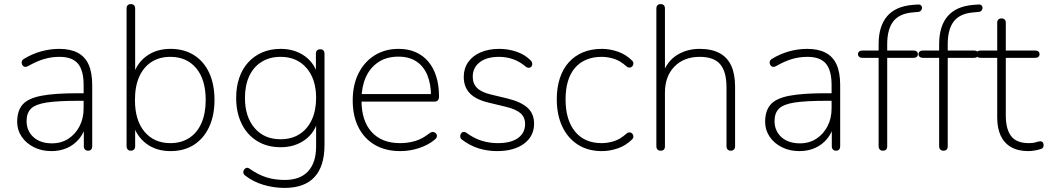

<svg xmlns="http://www.w3.org/2000/svg" viewBox="-20 -731 5124 939"><path d="M231 8Q184 8 146 -11Q108 -30 86 -62.5Q64 -95 64 -135Q64 -189 90.5 -219.5Q117 -250 181.5 -262.5Q246 -275 359 -275H400V-238H361Q262 -238 207.5 -229.5Q153 -221 131.5 -199.5Q110 -178 110 -139Q110 -91 143.5 -60.5Q177 -30 234 -30Q280 -30 314.5 -52.5Q349 -75 369 -113.5Q389 -152 389 -201V-315Q389 -387 361 -420Q333 -453 271 -453Q231 -453 194.5 -442Q158 -431 118 -408Q109 -403 102.5 -404Q96 -405 92 -409.5Q88 -414 86.5 -420.5Q85 -427 87.5 -433Q90 -439 97 -443Q138 -468 182 -480Q226 -492 269 -492Q324 -492 360 -473Q396 -454 413.5 -415Q431 -376 431 -315V-16Q431 -6 426 0Q421 6 411 6Q401 6 395.5 0Q390 -6 390 -16V-121H401Q391 -81 367 -52Q343 -23 308.5 -7.5Q274 8 231 8Z M814 8Q744 8 695.5 -28.5Q647 -65 630 -126H641V-16Q641 -6 635.5 0Q630 6 620 6Q610 6 604.5 0Q599 -6 599 -16V-689Q599 -700 604.5 -705.5Q610 -711 620 -711Q630 -711 635.5 -705.5Q641 -700 641 -689V-358H630Q647 -420 695.5 -456Q744 -492 814 -492Q880 -492 928.5 -461.5Q977 -431 1003 -375Q1029 -319 1029 -242Q1029 -166 1002.5 -109.5Q976 -53 928 -22.5Q880 8 814 8ZM813 -31Q866 -31 905 -56Q944 -81 965 -128.5Q986 -176 986 -242Q986 -342 939.5 -397.5Q893 -453 813 -453Q760 -453 721 -428Q682 -403 661 -356Q640 -309 640 -242Q640 -142 687 -86.5Q734 -31 813 -31Z M1372 188Q1319 188 1268.5 173Q1218 158 1177 126Q1172 122 1170.5 116Q1169 110 1171 104.5Q1173 99 1177.5 94.5Q1182 90 1187.5 89.5Q1193 89 1199 93Q1243 124 1283.5 136.5Q1324 149 1373 149Q1448 149 1487 106.5Q1526 64 1526 -15V-148H1536Q1522 -84 1472 -47.5Q1422 -11 1353 -11Q1286 -11 1237 -41.5Q1188 -72 1161.5 -126.5Q1135 -181 1135 -252Q1135 -306 1150 -350Q1165 -394 1193.5 -425.5Q1222 -457 1262 -474.5Q1302 -492 1353 -492Q1422 -492 1472 -455.5Q1522 -419 1536 -355H1525V-468Q1525 -479 1530.5 -484.5Q1536 -490 1546 -490Q1556 -490 1561.5 -484.5Q1567 -479 1567 -468V-22Q1567 82 1518 135Q1469 188 1372 188ZM1352 -50Q1406 -50 1445 -75Q1484 -100 1505 -145.5Q1526 -191 1526 -252Q1526 -344 1479 -398.5Q1432 -453 1352 -453Q1299 -453 1259.5 -428.5Q1220 -404 1199 -359Q1178 -314 1178 -252Q1178 -160 1225 -105Q1272 -50 1352 -50Z M1938 8Q1866 8 1814 -22Q1762 -52 1733.5 -107.5Q1705 -163 1705 -240Q1705 -316 1733.5 -372.5Q1762 -429 1812.5 -460.5Q1863 -492 1929 -492Q1976 -492 2012.5 -476Q2049 -460 2074.5 -430Q2100 -400 2113.5 -357Q2127 -314 2127 -260Q2127 -247 2121.5 -240.5Q2116 -234 2105 -234H1732V-271H2105L2088 -259Q2088 -320 2070 -363.5Q2052 -407 2016.5 -430.5Q1981 -454 1928 -454Q1870 -454 1829.5 -426.5Q1789 -399 1768.5 -352Q1748 -305 1748 -245V-240Q1748 -140 1797.5 -85.5Q1847 -31 1936 -31Q1976 -31 2011 -41.5Q2046 -52 2080 -79Q2087 -85 2094.5 -85.5Q2102 -86 2107.5 -82.5Q2113 -79 2115.5 -73.5Q2118 -68 2116 -61Q2114 -54 2106 -48Q2075 -22 2030 -7Q1985 8 1938 8Z M2411 8Q2365 8 2322 -5Q2279 -18 2238 -49Q2233 -53 2231.5 -59Q2230 -65 2231.5 -71Q2233 -77 2237.5 -81.5Q2242 -86 2248.5 -86Q2255 -86 2262 -81Q2300 -53 2338 -42Q2376 -31 2414 -31Q2479 -31 2513.5 -56Q2548 -81 2548 -124Q2548 -158 2525.5 -177.5Q2503 -197 2453 -209L2370 -229Q2307 -244 2277.5 -275Q2248 -306 2248 -355Q2248 -396 2269.5 -427Q2291 -458 2330.5 -475Q2370 -492 2422 -492Q2466 -492 2506.5 -478Q2547 -464 2575 -436Q2581 -430 2582.5 -423.5Q2584 -417 2582 -411Q2580 -405 2575 -402Q2570 -399 2563.5 -399.5Q2557 -400 2550 -406Q2522 -430 2489 -441.5Q2456 -453 2421 -453Q2360 -453 2326 -426.5Q2292 -400 2292 -356Q2292 -322 2313 -301Q2334 -280 2380 -269L2463 -249Q2528 -233 2560 -204Q2592 -175 2592 -126Q2592 -65 2543 -28.5Q2494 8 2411 8Z M2924 8Q2855 8 2805.5 -24Q2756 -56 2729.5 -113Q2703 -170 2703 -246Q2703 -303 2718 -348.5Q2733 -394 2761.5 -426Q2790 -458 2831 -475Q2872 -492 2924 -492Q2962 -492 3001.5 -478.5Q3041 -465 3072 -434Q3077 -429 3077.5 -423Q3078 -417 3075.5 -411.5Q3073 -406 3068 -403Q3063 -400 3056 -400.5Q3049 -401 3042 -408Q3013 -434 2982.5 -443.5Q2952 -453 2923 -453Q2880 -453 2847 -439Q2814 -425 2791.5 -398.5Q2769 -372 2757.5 -333.5Q2746 -295 2746 -245Q2746 -145 2792 -88Q2838 -31 2923 -31Q2952 -31 2982.5 -40.5Q3013 -50 3042 -76Q3049 -83 3056 -83.5Q3063 -84 3068 -81Q3073 -78 3075.5 -72.5Q3078 -67 3077.5 -61Q3077 -55 3072 -50Q3041 -19 3001.5 -5.5Q2962 8 2924 8Z M3211 6Q3201 6 3195.5 0Q3190 -6 3190 -16V-689Q3190 -700 3195.5 -705.5Q3201 -711 3211 -711Q3221 -711 3226.5 -705.5Q3232 -700 3232 -689V-366H3220Q3240 -429 3289 -460.5Q3338 -492 3402 -492Q3460 -492 3498.5 -471.5Q3537 -451 3556 -410Q3575 -369 3575 -308V-16Q3575 -6 3569.5 0Q3564 6 3554 6Q3544 6 3538.5 0Q3533 -6 3533 -16V-304Q3533 -381 3502 -417Q3471 -453 3402 -453Q3325 -453 3278.5 -405.5Q3232 -358 3232 -278V-16Q3232 6 3211 6Z M3889 8Q3842 8 3804 -11Q3766 -30 3744 -62.5Q3722 -95 3722 -135Q3722 -189 3748.5 -219.5Q3775 -250 3839.5 -262.5Q3904 -275 4017 -275H4058V-238H4019Q3920 -238 3865.5 -229.5Q3811 -221 3789.5 -199.5Q3768 -178 3768 -139Q3768 -91 3801.5 -60.5Q3835 -30 3892 -30Q3938 -30 3972.5 -52.5Q4007 -75 4027 -113.5Q4047 -152 4047 -201V-315Q4047 -387 4019 -420Q3991 -453 3929 -453Q3889 -453 3852.5 -442Q3816 -431 3776 -408Q3767 -403 3760.5 -404Q3754 -405 3750 -409.5Q3746 -414 3744.5 -420.5Q3743 -427 3745.5 -433Q3748 -439 3755 -443Q3796 -468 3840 -480Q3884 -492 3927 -492Q3982 -492 4018 -473Q4054 -454 4071.5 -415Q4089 -376 4089 -315V-16Q4089 -6 4084 0Q4079 6 4069 6Q4059 6 4053.5 0Q4048 -6 4048 -16V-121H4059Q4049 -81 4025 -52Q4001 -23 3966.5 -7.5Q3932 8 3889 8Z M4298 6Q4288 6 4282.5 0Q4277 -6 4277 -16V-448H4198Q4188 -448 4182 -453Q4176 -458 4176 -466Q4176 -474 4182 -479Q4188 -484 4198 -484H4287L4277 -473V-515Q4277 -603 4318.5 -651.5Q4360 -700 4443 -707L4469 -709Q4477 -710 4482 -706.5Q4487 -703 4488.5 -698Q4490 -693 4488.5 -687.5Q4487 -682 4483 -678Q4479 -674 4473 -673L4441 -670Q4377 -664 4348 -625.5Q4319 -587 4319 -515V-470L4311 -484H4447Q4458 -484 4463.5 -479Q4469 -474 4469 -466Q4469 -458 4463.5 -453Q4458 -448 4447 -448H4319V-16Q4319 6 4298 6Z M4594 6Q4584 6 4578.5 0Q4573 -6 4573 -16V-448H4494Q4484 -448 4478 -453Q4472 -458 4472 -466Q4472 -474 4478 -479Q4484 -484 4494 -484H4583L4573 -473V-515Q4573 -603 4614.5 -651.5Q4656 -700 4739 -707L4765 -709Q4773 -710 4778 -706.5Q4783 -703 4784.5 -698Q4786 -693 4784.5 -687.5Q4783 -682 4779 -678Q4775 -674 4769 -673L4737 -670Q4673 -664 4644 -625.5Q4615 -587 4615 -515V-470L4607 -484H4743Q4754 -484 4759.5 -479Q4765 -474 4765 -466Q4765 -458 4759.5 -453Q4754 -448 4743 -448H4615V-16Q4615 6 4594 6Z M5009 8Q4959 8 4925 -11.5Q4891 -31 4874 -67.5Q4857 -104 4857 -156V-448H4776Q4766 -448 4760 -453Q4754 -458 4754 -466Q4754 -474 4760 -479Q4766 -484 4776 -484H4857V-619Q4857 -630 4862.5 -635.5Q4868 -641 4878 -641Q4888 -641 4893.5 -635.5Q4899 -630 4899 -619V-484H5042Q5053 -484 5058.5 -479Q5064 -474 5064 -466Q5064 -458 5058.5 -453Q5053 -448 5042 -448H4899V-165Q4899 -100 4925 -65.5Q4951 -31 5012 -31Q5033 -31 5046.5 -35.5Q5060 -40 5069 -40Q5075 -40 5079.5 -35Q5084 -30 5084 -21Q5084 -16 5081.5 -10.5Q5079 -5 5072 -3Q5062 1 5043.5 4.5Q5025 8 5009 8Z"/></svg>

Font: Nunito ExtraLight
Style: Regular
Weight: 200
Designer: Vernon Adams
Foundry: Vernon Adams
Version: Version 3.602;April 4, 2023;FontCreator 14.0.0.2856 64-bit